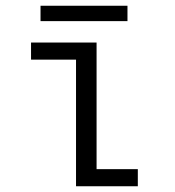

<svg xmlns="http://www.w3.org/2000/svg" viewBox="-20 -648 610 668"><path d="M121 -628H423.5V-574.5H121ZM316 -59.5H459.5V0H244.5V-440.5H88V-500H316Z"/></svg>

Font: League Mono Narrow Light
Style: Regular
Weight: 300
Width: 3
Designer: Tyler Finck
Foundry: The League of Moveable Type / Tyler Finck
Version: Version 2.210